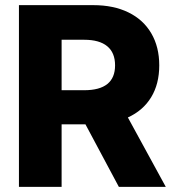

<svg xmlns="http://www.w3.org/2000/svg" viewBox="-20 -727 680 747"><path d="M53.7 -707H342.8Q421.9 -707 479.7 -678.7Q537.6 -650.4 568.6 -597.4Q599.6 -544.4 599.6 -472.7Q599.6 -400.4 568.1 -348.6Q536.6 -296.9 477.5 -270L625 0H442.4L312.5 -243.2H219.7V0H53.7ZM307.6 -376Q427.7 -376 427.7 -472.7Q427.7 -522 397.2 -547.1Q366.7 -572.3 307.6 -572.3H219.7V-376Z"/></svg>

Font: Pretendard Std ExtraBold
Style: Regular
Weight: 800
Designer: Base glyphs from Inter by Rasmus Andersson; Hangeul glyphs from Noto Sans CJK(Source Han Sans) by Jang Soo-young and Kan
Foundry: Kil Hyung-jin
Version: Version 1.309